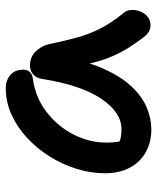

<svg xmlns="http://www.w3.org/2000/svg" viewBox="42 -590 557 682"><g transform="rotate(-90 321.0 -248.5)"><path d="M203 10Q156 10 120.5 -10.5Q85 -31 66 -68Q47 -105 47 -155Q47 -204 62.5 -254.5Q78 -305 106 -350Q134 -395 172 -430.5Q210 -466 255 -486.5Q300 -507 350 -507Q377 -507 396 -491Q415 -475 415 -444Q415 -431 407 -422Q399 -413 384 -411Q316 -402 264.5 -362Q213 -322 184.5 -266Q156 -210 156 -149Q156 -124 160 -103.5Q164 -83 178 -51L121 -131Q144 -109 160.5 -102.5Q177 -96 204 -96Q263 -96 311.5 -167.5Q360 -239 382 -377Q385 -398 398 -409.5Q411 -421 430 -421Q459 -421 479 -401.5Q499 -382 506 -352Q517 -298 529 -254.5Q541 -211 561 -171.5Q581 -132 616 -89Q626 -78 627 -61.5Q628 -45 622 -29.5Q616 -14 603.5 -3.5Q591 7 574 7Q559 7 549.5 1Q540 -5 532 -15Q512 -41 495 -67.5Q478 -94 463.5 -126.5Q449 -159 438.5 -202.5Q428 -246 421 -305L460 -307Q445 -219 417.5 -158Q390 -97 355 -60Q320 -23 281 -6.5Q242 10 203 10Z"/></g></svg>

Font: Shantell Sans Medium
Style: Regular
Weight: 500
Designer: Stephen Nixon, Anya Danilova, Shantell Martin
Foundry: Arrow Type
Version: Version 1.011;[c5ecc13dd]